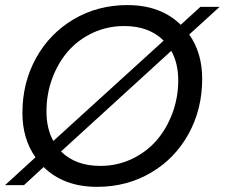

<svg xmlns="http://www.w3.org/2000/svg" viewBox="-36 -725 880 752"><path d="M755.9 -416Q755.9 -297.4 702.6 -200.7Q649.4 -104 555.2 -48.6Q460.9 6.8 344.2 6.8Q213.9 6.8 134.8 -70.8L58.1 0H-16.1L103 -108.9Q51.8 -181.2 51.8 -283.2Q51.8 -400.9 105.2 -497.6Q158.7 -594.2 252.9 -649.7Q347.2 -705.1 462.9 -705.1Q593.3 -705.1 671.9 -627.9L749 -698.2H824.2L705.1 -589.8Q755.9 -518.1 755.9 -416ZM146 -289.1Q146 -220.7 172.9 -172.9L605 -565.9Q547.9 -623 450.2 -623Q383.8 -623 326.4 -595.9Q269 -568.8 229.7 -523.2Q190.4 -477.5 168.2 -416.7Q146 -356 146 -289.1ZM356.9 -75.2Q422.9 -75.2 480.2 -102.3Q537.6 -129.4 577.1 -175Q616.7 -220.7 639.4 -282Q662.1 -343.3 662.1 -410.2Q662.1 -477.1 634.8 -525.9L203.1 -131.8Q259.8 -75.2 356.9 -75.2Z"/></svg>

Font: SVN-Poppins
Style: Italic
Weight: 400
Italic angle: -10°
Designer: Ninad Kale (Devanagari), Jonny Pinhorn (Latin)
Foundry: Indian Type Foundry
Version: Version 3.002 2017